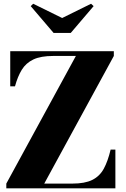

<svg xmlns="http://www.w3.org/2000/svg" viewBox="-20 -1030 691 1050"><path d="M14.5 0V-26L395 -724H271Q203 -724 162.5 -704.8Q122 -685.5 99.2 -648.5Q76.5 -611.5 62 -558H36V-750H602.5V-724L222 -26H376Q444 -26 484.5 -46Q525 -66 547.5 -107.2Q570 -148.5 585 -212H611V0ZM273 -850 148 -996.5 161.5 -1009.5 320 -931.5 478 -1009.5 492 -996.5 367 -850Z"/></svg>

Font: Bodoni Moda 9pt ExtraBold
Style: Regular
Weight: 800
Designer: Owen Earl
Foundry: indestructible type
Version: Version 2.005